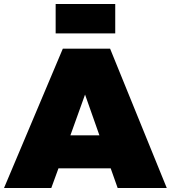

<svg xmlns="http://www.w3.org/2000/svg" viewBox="-30 -946 859 966"><path d="M-9.8 0 286.1 -701.2H523.9L809.1 0H562L526.9 -99.1H264.2L228 0ZM250 -777.8V-925.8H549.8V-777.8ZM324.2 -265.1H470.2L397.9 -470.2Z"/></svg>

Font: Trueno Black
Style: Regular
Weight: 900
Designer: Julieta Ulanovsky
Foundry: Julieta Ulanovsky
Version: Version 3.001b | FøM Fix